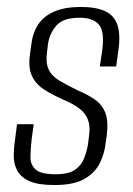

<svg xmlns="http://www.w3.org/2000/svg" viewBox="-20 -525 382 552"><path d="M136 7Q89 7 64 -4.5Q39 -16 29 -35.5Q19 -55 19.5 -79.5Q20 -104 24 -130L29 -168H77L71 -125Q68 -98 67.5 -75Q67 -52 82 -38Q97 -24 140 -24Q178 -24 196.5 -37.5Q215 -51 222.5 -71.5Q230 -92 233 -110L236 -135Q240 -160 233.5 -179Q227 -198 209.5 -212Q192 -226 161 -239Q129 -253 105.5 -268.5Q82 -284 71.5 -307.5Q61 -331 66 -367L70 -397Q74 -431 90 -455Q106 -479 136.5 -492Q167 -505 212 -505Q257 -505 283 -492.5Q309 -480 318 -452Q327 -424 320 -378L314 -334H267L274 -381Q281 -434 264.5 -454Q248 -474 209 -474Q162 -474 142.5 -452Q123 -430 118 -399L115 -374Q111 -344 120 -325Q129 -306 151 -293Q173 -280 204 -265Q232 -253 252.5 -239Q273 -225 282.5 -201.5Q292 -178 287 -136L284 -116Q281 -85 267.5 -57Q254 -29 223.5 -11Q193 7 136 7Z"/></svg>

Font: Alumni Sans Light
Style: Italic
Weight: 300
Italic angle: -8°
Version: Version 1.016